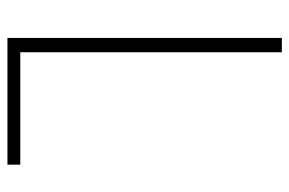

<svg xmlns="http://www.w3.org/2000/svg" viewBox="-151 -627 778 516"><g transform="rotate(90 238.0 -369.0)"><path d="M82 0V-737.5H120.5V-13.5L103 -34.5H422.5V0Z"/></g></svg>

Font: Epilogue ExtraLight
Style: Regular
Weight: 250
Designer: Tyler Finck
Foundry: Etcetera Type Co
Version: Version 2.112